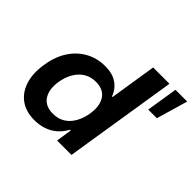

<svg xmlns="http://www.w3.org/2000/svg" viewBox="-163 -914 1132 1132"><g transform="rotate(45 403.0 -347.5)"><path d="M246 10Q175 10 128.5 -24Q82 -58 63 -117.5Q44 -177 55 -252Q65 -330 100 -388Q135 -446 191 -478.5Q247 -511 318 -511Q378 -511 416.5 -484.5Q455 -458 471 -413H476L522 -705H658L546 0H426L441 -99H435Q415 -62 386 -37.5Q357 -13 321.5 -1.5Q286 10 246 10ZM296 -94Q340 -94 372 -114Q404 -134 424.5 -171Q445 -208 452 -257Q461 -326 433 -366.5Q405 -407 343 -407Q301 -407 268.5 -387Q236 -367 215 -330Q194 -293 187 -244Q178 -175 206.5 -134.5Q235 -94 296 -94ZM677 -509 708 -705H806L749 -509Z"/></g></svg>

Font: Nunito Sans 7pt
Style: Bold Italic
Weight: 700
Italic angle: -9°
Version: Version 3.101;gftools[0.9.27]